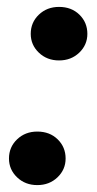

<svg xmlns="http://www.w3.org/2000/svg" viewBox="-20 -528 281 556"><path d="M88 8Q53 8 29.5 -14.5Q6 -37 6 -69Q6 -102 29.5 -124.5Q53 -147 88 -147Q124 -147 147 -124.5Q170 -102 170 -69Q170 -37 146.5 -14.5Q123 8 88 8ZM151 -353Q116 -353 92.5 -375.5Q69 -398 69 -430Q69 -463 92.5 -485.5Q116 -508 151 -508Q187 -508 210 -485.5Q233 -463 233 -430Q233 -398 209.5 -375.5Q186 -353 151 -353Z"/></svg>

Font: DM Sans 36pt
Style: Bold Italic
Weight: 700
Italic angle: -10°
Designer: Colophon Foundry, Jonny Pinhorn
Foundry: Colophon Foundry
Version: Version 4.004;gftools[0.9.30]